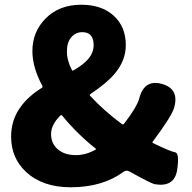

<svg xmlns="http://www.w3.org/2000/svg" viewBox="-20 -778 813 812"><path d="M279 14Q160 14 90 -51Q27 -110 27 -200Q27 -272 68 -327Q99 -370 156 -406Q162 -409 159 -415Q117 -493 117 -562Q117 -644 174 -701Q231 -758 324 -758Q410 -758 461 -711.5Q512 -665 512 -587Q512 -521 464 -465Q431 -426 362 -380Q358 -377 361 -373Q419 -310 496 -253Q501 -250 504 -254Q559 -325 569 -362Q590 -444 665 -423Q740 -402 716 -321Q705 -285 626 -179Q623 -175 627 -173Q701 -137 720.5 -134Q740 -131 729 -58Q717 15 634 1Q619 -2 527 -53Q514 -60 502 -51Q413 14 279 14ZM301 -122Q343 -122 384 -145Q388 -147 384 -150Q307 -211 243 -289Q240 -293 236 -290Q196 -251 196 -211Q196 -171 224.5 -146.5Q253 -122 301 -122ZM284 -482Q286 -478 290 -480Q330 -503 351 -526Q376 -554 376 -587Q376 -642 328 -642Q300 -642 281.5 -620.5Q263 -599 263 -560.5Q263 -522 284 -482Z"/></svg>

Font: Resource Han Rounded TW Heavy
Style: Regular
Weight: 900
Designer: Cyano Hao (round all glyphs); Ryoko NISHIZUKA 西塚涼子 (kana, bopomofo & ideographs); Paul D. Hunt (Latin, Greek & Cyrillic)
Foundry: Cyano Hao
Version: 0.990